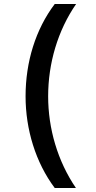

<svg xmlns="http://www.w3.org/2000/svg" viewBox="-20 -812 482 961"><path d="M254 129H360C268 -6 221 -169 221 -330C221 -495 269 -659 361 -792H254C158 -665 108 -502 108 -330C108 -165 158 1 254 129Z"/></svg>

Font: Noto Sans Bengali UI SemiBold
Style: Regular
Weight: 600
Designer: Jelle Bosma - Monotype Design Team
Foundry: Monotype Imaging Inc.
Version: Version 2.003